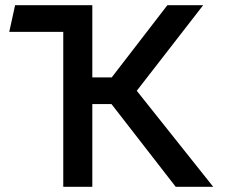

<svg xmlns="http://www.w3.org/2000/svg" viewBox="-20 -720 868 740"><path d="M223.8 -597.2H15.7L38.2 -700H335.8ZM657.2 0 370.4 -369.5 625.1 -700H763.1L507.1 -370.1L801.8 0ZM223.8 0V-700H335.8V-421.8H465.4V-319H335.8V0Z"/></svg>

Font: Geologica-Sharp
Style: Regular
Weight: 100
Designer: Sindre Bremnes, Frode Helland
Foundry: Monokrom Skriftforlag AS
Version: Version 1.010;gftools[0.9.28]